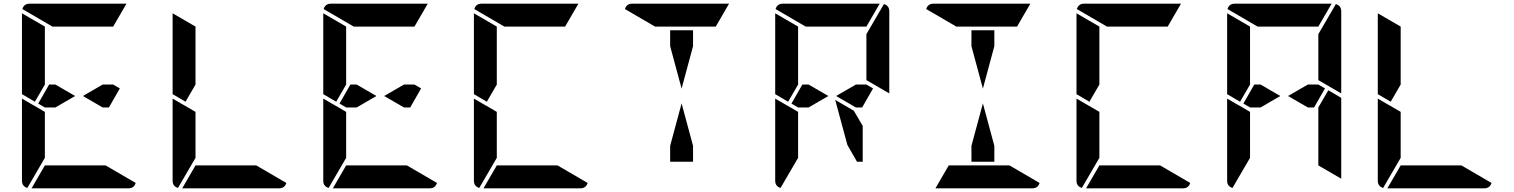

<svg xmlns="http://www.w3.org/2000/svg" viewBox="-20 -1020 8200 1040"><path d="M629 -541 570 -438H536L429 -500L536 -562H593ZM169 -469 99 -510V-948L223 -876V-698V-590V-562ZM223 -165 128 -2Q99 -11 99 -41V-486L159 -451L165 -448L223 -414V-384V-302ZM264 -876 101 -971Q110 -1000 140 -1000H346H470H665L593 -876H554H470H346ZM552 -124 715 -29Q706 0 676 0H470H346H151L223 -124H262H346H470ZM280 -438H223L187 -459L246 -562H280L387 -500Z M985 -469 915 -510V-948L1039 -876V-698V-590V-562ZM1039 -165 944 -2Q915 -11 915 -41V-486L975 -451L981 -448L1039 -414V-384V-302ZM1368 -124 1531 -29Q1522 0 1492 0H1286H1162H967L1039 -124H1078H1162H1286Z M2261 -541 2202 -438H2168L2061 -500L2168 -562H2225ZM1801 -469 1731 -510V-948L1855 -876V-698V-590V-562ZM1855 -165 1760 -2Q1731 -11 1731 -41V-486L1791 -451L1797 -448L1855 -414V-384V-302ZM1896 -876 1733 -971Q1742 -1000 1772 -1000H1978H2102H2297L2225 -876H2186H2102H1978ZM2184 -124 2347 -29Q2338 0 2308 0H2102H1978H1783L1855 -124H1894H1978H2102ZM1912 -438H1855L1819 -459L1878 -562H1912L2019 -500Z M2617 -469 2547 -510V-948L2671 -876V-698V-590V-562ZM2671 -165 2576 -2Q2547 -11 2547 -41V-486L2607 -451L2613 -448L2671 -414V-384V-302ZM2712 -876 2549 -971Q2558 -1000 2588 -1000H2794H2918H3113L3041 -876H3002H2918H2794ZM3000 -124 3163 -29Q3154 0 3124 0H2918H2794H2599L2671 -124H2710H2794H2918Z M3610 -770V-856H3734V-770L3672 -540ZM3528 -876 3365 -971Q3374 -1000 3404 -1000H3610H3734H3929L3857 -876H3818H3734H3610ZM3734 -230V-144H3610V-230L3672 -460Z M4709 -541 4650 -438H4616L4509 -500L4616 -562H4673ZM4249 -469 4179 -510V-948L4303 -876V-698V-590V-562ZM4303 -165 4208 -2Q4179 -11 4179 -41V-486L4239 -451L4245 -448L4303 -414V-384V-302ZM4344 -876 4181 -971Q4190 -1000 4220 -1000H4426H4550H4745L4673 -876H4634H4550H4426ZM4768 -998Q4797 -989 4797 -959V-514L4673 -586V-698V-835ZM4360 -438H4303L4267 -459L4326 -562H4360L4467 -500ZM4653 -338V-144H4622L4570 -235L4504 -479L4605 -420Z M5242 -770V-856H5366V-770L5304 -540ZM5160 -876 4997 -971Q5006 -1000 5036 -1000H5242H5366H5561L5489 -876H5450H5366H5242ZM5448 -124 5611 -29Q5602 0 5572 0H5366H5242H5047L5119 -124H5158H5242H5366ZM5366 -230V-144H5242V-230L5304 -460Z M5881 -469 5811 -510V-948L5935 -876V-698V-590V-562ZM5935 -165 5840 -2Q5811 -11 5811 -41V-486L5871 -451L5877 -448L5935 -414V-384V-302ZM5976 -876 5813 -971Q5822 -1000 5852 -1000H6058H6182H6377L6305 -876H6266H6182H6058ZM6264 -124 6427 -29Q6418 0 6388 0H6182H6058H5863L5935 -124H5974H6058H6182Z M7157 -541 7098 -438H7064L6957 -500L7064 -562H7121ZM7175 -531 7245 -490V-52L7121 -124V-138V-144V-302V-396V-438ZM6697 -469 6627 -510V-948L6751 -876V-698V-590V-562ZM6751 -165 6656 -2Q6627 -11 6627 -41V-486L6687 -451L6693 -448L6751 -414V-384V-302ZM6792 -876 6629 -971Q6638 -1000 6668 -1000H6874H6998H7193L7121 -876H7082H6998H6874ZM7216 -998Q7245 -989 7245 -959V-514L7121 -586V-698V-835ZM6808 -438H6751L6715 -459L6774 -562H6808L6915 -500Z M7513 -469 7443 -510V-948L7567 -876V-698V-590V-562ZM7567 -165 7472 -2Q7443 -11 7443 -41V-486L7503 -451L7509 -448L7567 -414V-384V-302ZM7896 -124 8059 -29Q8050 0 8020 0H7814H7690H7495L7567 -124H7606H7690H7814Z"/></svg>

Font: DSEG14 Modern
Style: Bold
Weight: 700
Designer: Keshikan(Twitter:@keshinomi_88pro)
Version: Version 0.46